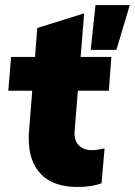

<svg xmlns="http://www.w3.org/2000/svg" viewBox="-20 -734 535 762"><path d="M495 -714 442 -536H340L359 -714ZM300 -508H422L412 -374H289L276 -211Q274 -175 293.5 -156.5Q313 -138 345 -138Q364 -138 395 -145L383 -7Q346 8 287 8Q192 8 143 -42.5Q94 -93 94 -184Q94 -202 95 -211L108 -374H13L24 -508H119L128 -623L314 -681Z"/></svg>

Font: Muli Black
Style: Italic
Weight: 900
Italic angle: -4.541°
Designer: Vernon Adams
Foundry: Vernon Adams
Version: Version 2.001